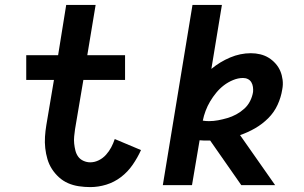

<svg xmlns="http://www.w3.org/2000/svg" viewBox="-20 -755 1240 783"><path d="M348 8Q325 8 301.5 4.5Q278 1 257.5 -8Q237 -17 220.5 -32Q204 -47 192 -65.5Q180 -84 173.5 -106Q167 -128 164.5 -151Q162 -174 163.5 -197.5Q165 -221 169 -245L200 -429H87V-530H217L250 -735H370L336 -530H490V-429H320L286 -228Q284 -214 282.5 -199Q281 -184 282.5 -169.5Q284 -155 287.5 -141Q291 -127 299 -116Q307 -105 320.5 -99Q334 -93 348 -93Q366 -93 383 -101.5Q400 -110 412.5 -124Q425 -138 433.5 -154Q442 -170 448 -188L555 -143Q541 -112 521 -83Q501 -54 473.5 -33Q446 -12 413.5 -2Q381 8 348 8Z M644 0 765 -735H885L842 -474Q877 -503 918.5 -520.5Q960 -538 1003 -538Q1023 -538 1041.5 -533.5Q1060 -529 1075.5 -519.5Q1091 -510 1103.5 -496Q1116 -482 1123 -465.5Q1130 -449 1132.5 -429.5Q1135 -410 1131 -390Q1126 -358 1112 -327.5Q1098 -297 1074 -273Q1050 -249 1020.5 -232Q991 -215 959 -204L1102 0H964L837 -182Q834 -182 831 -182Q828 -182 825 -182Q817 -182 809.5 -182Q802 -182 794 -183L763 0ZM832 -261Q851 -261 869.5 -264.5Q888 -268 907 -273.5Q926 -279 943.5 -288.5Q961 -298 976 -311.5Q991 -325 1000 -343Q1009 -361 1012 -380Q1013 -390 1011.5 -400.5Q1010 -411 1005 -419.5Q1000 -428 991 -432.5Q982 -437 971 -437Q951 -437 930.5 -428.5Q910 -420 893 -407Q876 -394 862 -377Q848 -360 837 -341.5Q826 -323 818.5 -303Q811 -283 807 -263Q813 -262 819.5 -261.5Q826 -261 832 -261Z"/></svg>

Font: Iosevka Curly Extended
Style: Bold Italic
Weight: 700
Width: 7
Italic angle: -9°
Monospace: yes
Designer: Belleve Invis
Foundry: Belleve Invis
Version: Version 11.1.0; ttfautohint (v1.8.3)